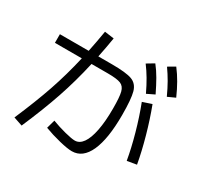

<svg xmlns="http://www.w3.org/2000/svg" viewBox="-172 -1015 1283 1244"><g transform="rotate(30 469.0 -393.0)"><path d="M251 -548.8H49.8V-613.3H265.1Q280.3 -686 294.9 -773.4L365.2 -763.7Q352.5 -686.5 337.4 -613.3H439.5Q545.4 -613.3 589.1 -597.2Q632.8 -581.1 647 -531Q661.1 -481 661.1 -360.4Q661.1 -183.6 618.7 -89.4Q576.2 4.9 495.1 4.9Q461.9 4.9 399.4 -10.5Q336.9 -25.9 281.2 -46.9L298.8 -110.4Q347.7 -91.8 400.6 -78.1Q453.6 -64.5 477.5 -64.5Q512.2 -64.5 537.1 -99.6Q562 -134.8 575.4 -202.9Q588.9 -271 588.9 -368.2Q588.9 -454.1 579.8 -489.7Q570.8 -525.4 542.7 -537.1Q514.6 -548.8 446.3 -548.8H323.7Q291 -403.3 246.1 -271Q201.2 -138.7 130.9 23.4L64.5 1Q133.3 -158.7 176 -283.7Q218.8 -408.7 251 -548.8ZM728.5 -499 795.9 -521.5Q831.1 -428.7 860.1 -325Q889.2 -221.2 905.3 -130.9L835 -119.1Q820.3 -205.1 792 -306.4Q763.7 -407.7 728.5 -499ZM626 -726.6 679.7 -758.8Q708.5 -722.2 731.7 -681.6Q754.9 -641.1 782.2 -585L725.6 -557.6Q700.7 -609.9 677.2 -649.7Q653.8 -689.5 626 -726.6ZM755.9 -778.3 807.6 -808.6Q837.4 -769.5 861.3 -727.5Q885.3 -685.5 908.2 -633.8L852.5 -608.4Q829.1 -659.7 806.2 -699.7Q783.2 -739.7 755.9 -778.3Z"/></g></svg>

Font: Pretendard JP
Style: Regular
Weight: 400
Designer: Base glyphs from Inter by Rasmus Andersson; Hangeul glyphs from Noto Sans CJK(Source Han Sans) by Jang Soo-young and Kan
Foundry: Kil Hyung-jin
Version: Version 1.309